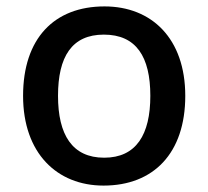

<svg xmlns="http://www.w3.org/2000/svg" viewBox="-20 -635 649 599"><path d="M558 -336C558 -515 453 -615 306 -615C149 -615 52 -515 52 -336C52 -157 158 -56 303 -56C459 -56 558 -157 558 -336ZM161 -336C161 -458 204 -527 304 -527C405 -527 449 -458 449 -336C449 -215 405 -143 305 -143C205 -143 161 -215 161 -336Z"/></svg>

Font: Noto Sans Malayalam UI Medium
Style: Regular
Weight: 500
Designer: Jelle Bosma - Monotype Design Team
Foundry: Monotype Imaging Inc.
Version: Version 2.104